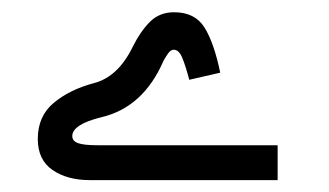

<svg xmlns="http://www.w3.org/2000/svg" viewBox="-20 -398 539 315"><path d="M435.5 -159.7V-102.5H127.4Q90.3 -102.5 66.2 -119.1Q42 -135.7 42 -169.9Q42 -207.5 68.1 -229.2Q94.2 -251 134.3 -261.7Q173.8 -272 197.8 -321.3Q210.4 -346.7 226.1 -362.3Q241.7 -377.9 265.6 -377.9Q299.8 -377.9 315.4 -353Q331.1 -328.1 341.3 -278.8L290.5 -267.1Q284.2 -291 278.8 -303.7Q273.4 -316.4 265.1 -316.4Q260.3 -316.4 256.3 -311Q252.4 -305.7 248.5 -298.8Q215.3 -221.7 146 -205.6Q98.6 -193.8 98.6 -174.8Q98.6 -166.5 108.2 -163.1Q117.7 -159.7 140.6 -159.7Z"/></svg>

Font: Estedad-FD SemiBold
Style: Regular
Weight: 600
Designer: Amin Abedi
Version: Version 7.3